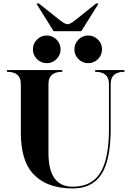

<svg xmlns="http://www.w3.org/2000/svg" viewBox="-20 -1060 743 1085"><path d="M361.3 -922.9Q376 -922.9 408.2 -948.2L522.5 -1040H537.1L439.5 -883.8H283.2L185.5 -1040H200.2L315.4 -948.2Q347.7 -922.9 361.3 -922.9ZM423.3 -726.1Q400.4 -749 400.4 -781.2Q400.4 -813.5 423.3 -836.4Q446.3 -859.4 478.5 -859.4Q510.7 -859.4 533.7 -836.4Q556.6 -813.5 556.6 -781.2Q556.6 -749 533.7 -726.1Q510.7 -703.1 478.5 -703.1Q446.3 -703.1 423.3 -726.1ZM189 -726.1Q166 -749 166 -781.2Q166 -813.5 189 -836.4Q211.9 -859.4 244.1 -859.4Q276.4 -859.4 299.3 -836.4Q322.3 -813.5 322.3 -781.2Q322.3 -749 299.3 -726.1Q276.4 -703.1 244.1 -703.1Q211.9 -703.1 189 -726.1ZM595.7 -332V-585.9Q595.7 -654.3 517.6 -654.3V-664.1H683.6V-654.3Q605.5 -654.3 605.5 -585.9V-332Q605.5 -177.7 565.4 -97.2Q514.6 4.9 390.6 4.9Q237.3 4.9 160.2 -85.9Q97.7 -159.7 97.7 -312.5V-585.9Q97.7 -654.3 19.5 -654.3V-664.1H332V-654.3Q253.9 -654.3 253.9 -585.9V-195.3Q253.9 -4.9 390.6 -4.9Q508.8 -4.9 556.6 -101.6Q595.7 -180.2 595.7 -332Z"/></svg>

Font: spinwerad
Style: Bold
Weight: 700
Width: 7
Version: Version 0.3